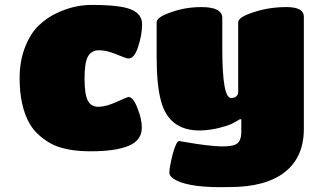

<svg xmlns="http://www.w3.org/2000/svg" viewBox="-20 -609 1270 784"><path d="M199.2 -17.1Q171.9 -29.8 145.3 -52Q118.7 -74.2 102.1 -102.1Q60.1 -174.3 60.1 -290Q60.1 -359.4 82.3 -416.5Q104.5 -473.6 139.2 -505.9Q172.4 -537.6 214.8 -557.1Q284.2 -588.9 353 -588.9Q470.2 -588.9 514.2 -570.8Q560.1 -552.7 560.1 -509.8Q560.1 -465.8 543.9 -418Q529.3 -370.1 503.9 -370.1Q496.1 -370.1 455.1 -387.2Q415.5 -403.8 384.8 -403.8Q354 -403.8 339.6 -379.2Q325.2 -354.5 325.2 -289.1Q325.2 -224.1 338.4 -198.5Q351.6 -172.9 381.8 -172.9Q412.1 -172.9 456.1 -192.9Q500 -212.9 504.9 -212.9Q523.9 -212.9 541 -168Q559.1 -124 559.1 -87.9Q559.1 -36.1 505.6 -13.7Q452.1 8.8 351.1 8.8Q256.8 8.8 199.2 -17.1Z M965.3 -122.1H959.5Q940.9 -110.8 926.3 -103.5Q911.6 -96.2 876.7 -87.2Q841.8 -78.1 801.8 -76.2Q670.4 -73.2 637.7 -195.8Q619.6 -259.3 619.6 -379.9V-518.1Q619.6 -539.1 678.7 -559.1Q736.8 -580.1 802.7 -580.1Q887.7 -580.1 887.7 -535.2V-409.2Q887.7 -209 923.3 -209Q952.6 -209 952.6 -235.8V-518.1Q952.6 -539.1 1015.6 -559.1Q1078.1 -580.1 1149.4 -580.1Q1220.7 -580.1 1220.7 -541V-82Q1220.7 32.2 1143.3 93.5Q1065.9 154.8 917.5 154.8Q761.7 159.2 698.7 127Q671.4 112.3 671.4 96.2Q671.4 75.7 685.5 19Q700.2 -33.2 711.4 -33.2Q711.9 -33.2 731.4 -29.8Q832 -12.2 882.1 -11.2Q932.1 -10.3 948.2 -22.7Q964.4 -35.2 965.3 -65.9Z"/></svg>

Font: GGS TheRock Black
Style: Regular
Weight: 900
Designer: Rodrigo Fuenzalida (2012); Goodgame Studios (2014)
Foundry: Rodrigo Fuenzalida,2012;  GGS,2014
Version: Version 1.002 | FøM Mod